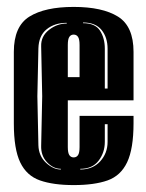

<svg xmlns="http://www.w3.org/2000/svg" viewBox="-20 -523 421 555"><path d="M193 12Q134 12 95.5 -1.5Q57 -15 38.5 -53.5Q20 -92 20 -166V-373Q20 -447 65 -475Q110 -503 193 -503Q276 -503 321 -475Q366 -447 366 -373V-233H176V-98Q176 -81 180.5 -74.5Q185 -68 193 -68Q201 -68 205.5 -74.5Q210 -81 210 -98V-188H366V-167Q366 -93 347.5 -54Q329 -15 291 -1.5Q253 12 193 12ZM283 -267H291V-382Q291 -415 273.5 -436.5Q256 -458 220 -458V-456Q255 -456 269 -434.5Q283 -413 283 -382ZM156 -33V-35Q134 -35 116 -54Q98 -73 99 -102L102 -245L99 -389Q98 -418 121.5 -436.5Q145 -455 173 -455V-457Q138 -457 115 -438.5Q92 -420 91 -383L88 -245L91 -103Q92 -72 113 -52.5Q134 -33 156 -33ZM176 -300H210V-393Q210 -410 205.5 -416.5Q201 -423 193 -423Q185 -423 180.5 -416.5Q176 -410 176 -393ZM212 -33Q248 -33 269.5 -56.5Q291 -80 291 -113V-164H283V-113Q283 -82 265 -58.5Q247 -35 212 -35Z"/></svg>

Font: Alumni Sans Inline One
Style: Regular
Weight: 400
Designer: Robert E. Leuschke
Foundry: Robert E. Leuschke
Version: Version 1.100; ttfautohint (v1.8.3)